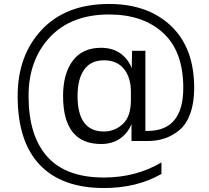

<svg xmlns="http://www.w3.org/2000/svg" viewBox="-20 -764 1053 968"><path d="M643 -53V-139Q625 -93 585.5 -65.5Q546 -38 490 -38Q298 -38 298 -280Q298 -393 347 -458Q396 -523 489 -523Q548 -523 587.5 -494.5Q627 -466 644 -420L646 -508H713V-104H724Q904 -104 904 -321Q904 -505 802.5 -598Q701 -691 530 -691Q339 -691 231.5 -576.5Q124 -462 124 -280Q124 -80 218 25.5Q312 131 504 131Q665 131 794 55V113Q670 184 504 184Q292 184 180.5 67Q69 -50 69 -280Q69 -485 191 -614.5Q313 -744 530 -744Q726 -744 842.5 -633Q959 -522 959 -321Q959 -246 939.5 -192Q920 -138 885.5 -109Q851 -80 811 -66.5Q771 -53 723 -53ZM371 -280Q371 -101 504 -101Q558 -101 599 -138.5Q640 -176 640 -260V-300Q640 -373 605 -416.5Q570 -460 504 -460Q438 -460 404.5 -413Q371 -366 371 -280Z"/></svg>

Font: Nacelle Light
Style: Regular
Weight: 300
Designer: Sora Sagano
Foundry: Sora Sagano
Version: Version 1.000;FEAKit 1.0